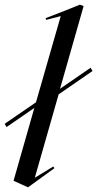

<svg xmlns="http://www.w3.org/2000/svg" viewBox="-50 -786 416 822"><path d="M-22 -242 97 -324 8 -12 70 16 183 -66 178 -73 99 -25 201 -382 346 -482 338 -496 207 -406 308 -760 292 -766 235 -743 145 -708 148 -701 210 -717 104 -348 -30 -256Z"/></svg>

Font: Mazius Display Extra italic
Style: Regular
Weight: 400
Italic angle: -17°
Designer: Alberto Casagrande & Collletttivo
Foundry: Collletttivo
Version: Version 2.000;Glyphs 3.2 (3217)